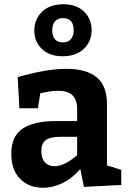

<svg xmlns="http://www.w3.org/2000/svg" viewBox="-20 -869 601 901"><path d="M482 -93 549 -72V-1L374 8L357 -76Q320 -33 274.5 -10.5Q229 12 181 12Q115 12 74 -30Q33 -72 33 -147Q33 -229 85.5 -265Q138 -301 243 -301H342V-356Q342 -401 320 -422Q298 -443 254 -443Q216 -443 169 -431L158 -361H71L63 -507Q198 -546 291 -546Q386 -546 434 -506Q482 -466 482 -382ZM236 -89Q260 -89 287.5 -103Q315 -117 342 -141V-227H266Q215 -227 194.5 -211.5Q174 -196 174 -161Q174 -125 191 -107Q208 -89 236 -89ZM141 -726Q141 -779 177.5 -814Q214 -849 278 -849Q339 -849 374.5 -814.5Q410 -780 410 -728Q410 -675 373.5 -640Q337 -605 274 -605Q213 -605 177 -639Q141 -673 141 -726ZM326 -728Q326 -754 313.5 -769Q301 -784 276 -784Q251 -784 238 -768.5Q225 -753 225 -726Q225 -700 237.5 -685Q250 -670 275 -670Q300 -670 313 -685.5Q326 -701 326 -728Z"/></svg>

Font: Bitter Pro
Style: Bold
Weight: 700
Designer: Sol Matas, and Bitter project Authors
Foundry: Sol Matas
Version: Version 1.010